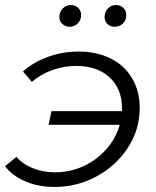

<svg xmlns="http://www.w3.org/2000/svg" viewBox="-24 -734 618 760"><path d="M529 -306Q529 -222 483 -150.5Q437 -79 359.5 -36.5Q282 6 192 6Q128 6 76.5 -16Q25 -38 -4 -76L41 -113Q66 -84 106.5 -68Q147 -52 194 -52Q254 -52 307 -76.5Q360 -101 397.5 -144Q435 -187 450 -240H168L180 -294H459V-304Q459 -382 410 -427.5Q361 -473 278 -473Q229 -473 184 -457Q139 -441 102 -410L67 -451Q108 -488 166 -509Q224 -530 287 -530Q359 -530 414 -502.5Q469 -475 499 -424Q529 -373 529 -306ZM211 -666Q211 -687 224.5 -700.5Q238 -714 256 -714Q274 -714 285.5 -703Q297 -692 297 -674Q297 -654 283.5 -641Q270 -628 252 -628Q235 -628 223 -639Q211 -650 211 -666ZM390 -666Q390 -687 403 -700.5Q416 -714 435 -714Q452 -714 464 -703Q476 -692 476 -674Q476 -654 462.5 -641Q449 -628 430 -628Q413 -628 401.5 -639Q390 -650 390 -666Z"/></svg>

Font: Montserrat Alternates
Style: Italic
Weight: 400
Italic angle: -11.3°
Designer: Julieta Ulanovsky
Foundry: Julieta Ulanovsky
Version: Version 7.200